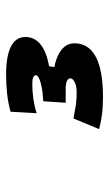

<svg xmlns="http://www.w3.org/2000/svg" viewBox="115 -858 356 626"><g transform="rotate(-90 293.0 -545.0)"><path d="M291 -387.2Q258.8 -387.2 232.2 -390.6Q205.6 -394 185.1 -399.9L219.7 -483.4Q235.8 -480.5 257.1 -476.8Q278.3 -473.1 305.7 -473.1Q325.2 -473.1 337.9 -479.5Q350.6 -485.8 350.6 -493.2Q350.6 -508.8 315.4 -508.8H271L277.8 -564L375.5 -548.3Q419.4 -541 442.1 -523.7Q464.8 -506.3 464.8 -480.5Q464.8 -449.7 445.3 -429Q425.8 -408.2 387 -397.7Q348.1 -387.2 291 -387.2ZM271 -508.8 275.9 -582Q304.7 -583.5 323.5 -587.4Q342.3 -591.3 351.6 -596.2Q360.8 -601.1 360.8 -605.5Q360.8 -617.7 333 -617.7Q280.8 -617.7 236.8 -603.5L241.7 -688.5Q269 -696.3 299.6 -699.7Q330.1 -703.1 362.8 -703.1Q423.3 -703.1 454.3 -687.3Q485.4 -671.4 485.4 -640.1Q485.4 -610.4 461.2 -590.8Q437 -571.3 390.1 -563L384.8 -531.7Z"/></g></svg>

Font: Cascadia Mono NF
Style: Italic
Weight: 400
Italic angle: -10°
Monospace: yes
Designer: Aaron Bell
Foundry: Saja Typeworks
Version: Version 2404.023